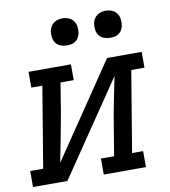

<svg xmlns="http://www.w3.org/2000/svg" viewBox="-92 -804 774 874"><g transform="rotate(-10 295.0 -366.5)"><path d="M-10 0V-74H50L112 -447H61V-520H257V-447H196L174 -312Q164 -255 153 -199Q142 -143 131 -87L424 -520H584V-447H523L461 -74H512V0H317V-74H378L400 -208Q409 -265 420.5 -321Q432 -377 443 -433L149 0ZM455 -608Q440 -608 426 -613Q412 -618 403.5 -629.5Q395 -641 393 -655.5Q391 -670 393 -685Q395 -695 400.5 -705Q406 -715 415 -721.5Q424 -728 434 -730.5Q444 -733 455 -733Q470 -733 483.5 -727.5Q497 -722 505.5 -710.5Q514 -699 516 -684.5Q518 -670 516 -655Q514 -645 509 -635Q504 -625 495 -618.5Q486 -612 475.5 -610Q465 -608 455 -608ZM255 -608Q240 -608 226 -613Q212 -618 203.5 -629.5Q195 -641 193 -655.5Q191 -670 193 -685Q195 -695 200.5 -705Q206 -715 215 -721.5Q224 -728 234 -730.5Q244 -733 255 -733Q270 -733 283.5 -727.5Q297 -722 305.5 -710.5Q314 -699 316 -684.5Q318 -670 316 -655Q314 -645 309 -635Q304 -625 295 -618.5Q286 -612 275.5 -610Q265 -608 255 -608Z"/></g></svg>

Font: Iosevka Etoile Oblique
Style: Regular
Weight: 400
Italic angle: -9°
Designer: Belleve Invis
Foundry: Belleve Invis
Version: Version 15.5.2; ttfautohint (v1.8.4)